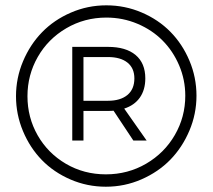

<svg xmlns="http://www.w3.org/2000/svg" viewBox="-20 -709 797 720"><path d="M378.9 -689Q448.7 -689 511.5 -662.1Q574.2 -635.3 619.1 -589.6Q664.1 -543.9 690.4 -481.4Q716.8 -418.9 716.8 -350.1Q716.8 -281.7 690.2 -219Q663.6 -156.2 618.7 -110.1Q573.7 -64 510.5 -36.4Q447.3 -8.8 377 -8.8Q307.1 -8.8 244.4 -35.9Q181.6 -63 137 -108.9Q92.3 -154.8 66.2 -217.3Q40 -279.8 40 -348.1Q40 -416.5 66.4 -479.2Q92.8 -542 137.7 -588.1Q182.6 -634.3 245.6 -661.6Q308.6 -689 378.9 -689ZM377 -55.2Q459.5 -55.2 528.1 -95.2Q596.7 -135.3 635.7 -202.9Q674.8 -270.5 674.8 -350.1Q674.8 -409.7 651.9 -463.6Q628.9 -517.6 589.6 -557.1Q550.3 -596.7 495.4 -619.9Q440.4 -643.1 378.9 -643.1Q296.9 -643.1 228.5 -603Q160.2 -563 121.6 -495.4Q83 -427.7 83 -348.1Q83 -268.6 121.3 -201.4Q159.7 -134.3 227.3 -94.7Q294.9 -55.2 377 -55.2ZM251 -182.1V-533.2H384.8Q452.1 -533.2 488.5 -502.7Q524.9 -472.2 524.9 -415Q524.9 -372.1 504.4 -343Q483.9 -314 445.8 -301.8L529.8 -182.1H480L405.8 -293.9Q398.9 -293 384.8 -293H293V-182.1ZM293 -331.1H384.8Q431.6 -331.1 457.8 -352.8Q483.9 -374.5 483.9 -415Q483.9 -453.6 457.8 -474.4Q431.6 -495.1 384.8 -495.1H293Z"/></svg>

Font: Montserrat Light
Style: Regular
Weight: 300
Designer: Julieta Ulanovsky
Foundry: Julieta Ulanovsky
Version: Version 1.000;PS 002.000;hotconv 1.0.70;makeotf.lib2.5.58329